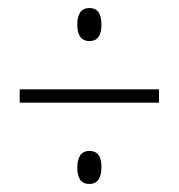

<svg xmlns="http://www.w3.org/2000/svg" viewBox="-20 -591 445 477"><path d="M202 -489C224 -489 232 -505 232 -529C232 -554 225 -571 202 -571C180 -571 172 -554 172 -530C172 -506 180 -489 202 -489ZM29 -336H375V-369H29ZM202 -134C224 -134 232 -151 232 -176C232 -199 225 -216 202 -216C181 -216 172 -200 172 -174C172 -152 179 -134 202 -134Z"/></svg>

Font: Noto Sans Georgian ExtraCondensed ExtraLight
Style: Regular
Weight: 200
Width: 2
Designer: Monotype Design Team, Akaki Razmadze
Foundry: Google LLC
Version: Version 2.005